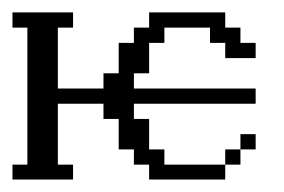

<svg xmlns="http://www.w3.org/2000/svg" viewBox="-20 -288 455 308"><path d="M341.3 -23.9V-48.3H365.7V-23.9ZM365.7 -48.3V-72.8H390.1V-48.3ZM0 0V-23.9H23.9V-243.7H0V-268.1H97.2V-243.7H72.8V-146H146V-170.4H170.4V-219.2H194.8V-243.7H219.2V-268.1H341.3V-243.7H365.7V-219.2H390.1V-194.8H341.3V-219.2H316.9V-243.7H243.7V-219.2H219.2V-170.4H194.8V-146H390.1V-121.6H194.8V-97.2H219.2V-48.3H243.7V-23.9H341.3V0H219.2V-23.9H194.8V-48.3H170.4V-97.2H146V-121.6H72.8V-23.9H97.2V0Z"/></svg>

Font: FS Mondwest Regular
Style: Regular
Weight: 400
Designer: NZWStudios2024
Foundry: https://fontstruct.com
Version: Version 1.0